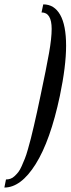

<svg xmlns="http://www.w3.org/2000/svg" viewBox="-51 -801 320 870"><path d="M-31.2 48.8 -23.9 12.2Q-13.2 12.2 -3.4 8.8Q6.3 5.4 15.4 -3.2Q24.4 -11.7 32 -21.2Q39.6 -30.8 47.4 -48.6Q55.2 -66.4 61.5 -82Q67.9 -97.7 75.4 -124.3Q83 -150.9 88.6 -172.6Q94.2 -194.3 102.5 -230.2Q110.8 -266.1 116.9 -293.9Q123 -321.8 132.3 -366.2Q159.2 -492.7 171.1 -560.1Q183.1 -627.4 183.1 -669.9Q183.1 -744.6 137.2 -744.6L145 -781.2Q194.8 -781.2 221.7 -733.9Q248.5 -686.5 248.5 -593.8Q248.5 -501.5 220.2 -366.2Q177.2 -163.6 110.6 -57.4Q43.9 48.8 -31.2 48.8Z"/></svg>

Font: Flanker
Style: Italic
Weight: 400
Italic angle: -12°
Designer: Flanker
Version: Version 2.027